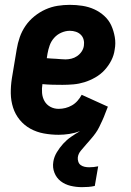

<svg xmlns="http://www.w3.org/2000/svg" viewBox="-20 -548 540 792"><path d="M318 224Q294 224 271 218.5Q248 213 230.5 199.5Q213 186 204.5 164.5Q196 143 200 119Q203 99 214.5 80Q226 61 240.5 45Q255 29 273 16.5Q291 4 310 -7Q289 1 266 4.5Q243 8 222 8Q191 8 161 2.5Q131 -3 105.5 -17Q80 -31 61.5 -53.5Q43 -76 34 -104Q25 -132 24.5 -162.5Q24 -193 29 -225L49 -345Q53 -370 61.5 -394.5Q70 -419 85 -441Q100 -463 121.5 -480.5Q143 -498 167.5 -509Q192 -520 217.5 -524Q243 -528 268 -528Q294 -528 320 -524Q346 -520 369 -509.5Q392 -499 410.5 -482Q429 -465 439 -443Q449 -421 453.5 -395Q458 -369 453 -343Q450 -320 439 -298.5Q428 -277 411.5 -259Q395 -241 373 -228.5Q351 -216 328.5 -209Q306 -202 283 -200Q260 -198 238 -198Q217 -198 196.5 -198.5Q176 -199 155 -201Q152 -183 153.5 -164.5Q155 -146 163.5 -131Q172 -116 187.5 -107.5Q203 -99 222 -99Q236 -99 250 -102.5Q264 -106 277 -113.5Q290 -121 300 -132.5Q310 -144 317 -157L425 -108Q419 -94 414 -80Q409 -66 402.5 -52Q396 -38 389.5 -24.5Q383 -11 374 1.5Q365 14 354.5 26Q344 38 334 49.5Q324 61 313.5 73.5Q303 86 301 101Q300 110 303 119Q306 128 313 133Q320 138 329 140Q338 142 348 142Q357 142 366.5 141Q376 140 385 138L371 219Q358 222 344.5 223Q331 224 318 224ZM250 -303Q262 -303 274.5 -306Q287 -309 298 -316.5Q309 -324 316.5 -335Q324 -346 326 -359Q328 -372 325 -384Q322 -396 313.5 -404.5Q305 -413 293 -417Q281 -421 268 -421Q251 -421 233.5 -413.5Q216 -406 203.5 -392Q191 -378 185 -361Q179 -344 176 -327L173 -308Q183 -307 192 -306.5Q201 -306 211 -305.5Q221 -305 230.5 -304Q240 -303 250 -303Z"/></svg>

Font: Iosevka Curly Heavy
Style: Italic
Weight: 900
Italic angle: -9°
Monospace: yes
Designer: Belleve Invis
Foundry: Belleve Invis
Version: Version 22.1.2; ttfautohint (v1.8.4)